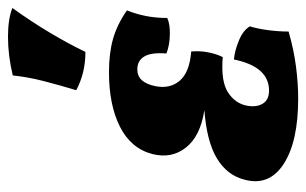

<svg xmlns="http://www.w3.org/2000/svg" viewBox="-163 -597 767 481"><g transform="rotate(-90 220.5 -356.5)"><path d="M214 7Q106 7 50 -29.5Q-6 -66 11 -128Q22 -171 64 -196.5Q106 -222 185 -228Q120 -238 91.5 -274Q63 -310 75 -358Q89 -412 143.5 -439.5Q198 -467 280 -467Q327 -467 363 -457Q399 -447 435 -422Q426 -400 421 -375Q416 -350 416 -321Q401 -314 374.5 -314.5Q348 -315 327 -323Q330 -361 319.5 -378.5Q309 -396 287 -396Q254 -396 245 -350Q238 -314 259 -289.5Q280 -265 332 -261Q334 -240 330 -219Q326 -198 318 -182Q257 -187 229 -168.5Q201 -150 196 -120Q192 -97 201.5 -81.5Q211 -66 234 -66Q294 -66 312 -154Q334 -152 359.5 -141.5Q385 -131 395 -114Q389 -95 385.5 -68.5Q382 -42 382 -17Q337 -4 294.5 1.5Q252 7 214 7ZM331 -526Q278 -526 235 -549Q248 -592 258 -631Q268 -670 272 -708Q322 -720 369 -720Q413 -720 441 -709Q407 -662 378.5 -614Q350 -566 331 -526Z"/></g></svg>

Font: Vollkorn Black
Style: Italic
Weight: 900
Italic angle: -11°
Designer: Friedrich Althausen
Foundry: Friedrich Althausen
Version: Version 5.000; ttfautohint (v1.8.3)